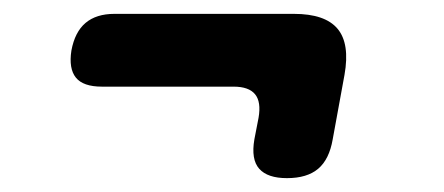

<svg xmlns="http://www.w3.org/2000/svg" viewBox="-20 -428 640 277"><path d="M460 -227Q455 -198 439 -184.5Q423 -171 394 -171Q366 -171 354 -184.5Q342 -198 347 -227L353 -258Q357 -281 348 -292Q339 -303 317 -303H127Q100 -303 89.5 -316Q79 -329 83 -355Q88 -382 103.5 -395Q119 -408 145 -408H404Q449 -408 467 -386.5Q485 -365 477 -320Z"/></svg>

Font: Maple Mono SemiBold
Style: Italic
Weight: 600
Italic angle: -10°
Monospace: yes
Designer: subframe7536
Version: Version 7.000